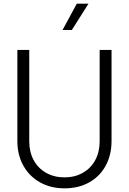

<svg xmlns="http://www.w3.org/2000/svg" viewBox="-20 -1018 705 1050"><path d="M75 -247V-745H140V-245Q140 -187 164 -142.5Q188 -98 232 -73Q276 -48 333 -48Q389 -48 433 -73Q477 -98 501 -142.5Q525 -187 525 -245V-745H590V-247Q590 -171 558 -112Q526 -53 467.5 -20.5Q409 12 333 12Q257 12 198.5 -21Q140 -54 107.5 -112.5Q75 -171 75 -247ZM400 -998H464L373 -854H322Z"/></svg>

Font: BLUETTI 2.0 Extralight
Style: Roman
Weight: 200
Designer: Stijn de Vries
Foundry: tokotype
Version: Version 2.005;October 31, 2023;FontCreator 14.0.0.2814 64-bi